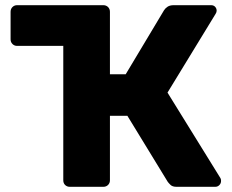

<svg xmlns="http://www.w3.org/2000/svg" viewBox="-20 -720 895 740"><path d="M829.4 -33.8Q832 -30.1 832 -22.8Q832 -13.4 825.5 -6.7Q819 0 809.6 0H660.8Q644.9 0 637.4 -7.2Q629.9 -14.5 626.5 -19.2L470.9 -273.8H403.7V-25.1Q403.7 -14.5 396.5 -7.2Q389.2 0 378.2 0H249Q238.4 0 231.1 -6.9Q223.9 -13.9 223.9 -25.1V-543.1H45.9Q35.3 -543.1 28 -550.4Q20.8 -557.6 20.8 -568.3V-674.5Q20.8 -685.5 28 -692.8Q35.3 -700 45.9 -700H378.2Q389.2 -700 396.5 -692.8Q403.7 -685.5 403.7 -674.5V-433.7H464.4L612.3 -680.6Q617.3 -688.6 626.2 -694.3Q635.1 -700 649.6 -700H793.7Q803.5 -700 809.2 -693.7Q815 -687.4 815 -678.8Q815 -673.1 811.2 -667L625.6 -363.1Z"/></svg>

Font: Rubik Light
Style: Regular
Weight: 300
Designer: Hubert and Fischer
Foundry: Hubert and Fischer
Version: Version 2.300;gftools[0.9.30]